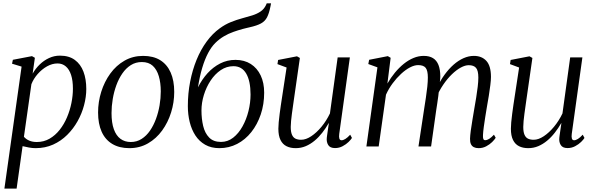

<svg xmlns="http://www.w3.org/2000/svg" viewBox="-20 -882 3582 1156"><path d="M6.5 253.5 110 -481 52.5 -498.5 57.5 -522 172.5 -544 190 -534 176.5 -438.5Q193.5 -469 218.8 -493.5Q244 -518 275.2 -532.5Q306.5 -547 340.5 -547Q395.5 -547 430.5 -521.2Q465.5 -495.5 482.5 -450.5Q499.5 -405.5 499.5 -346.5Q499.5 -299 486.2 -248.8Q473 -198.5 447.2 -152.5Q421.5 -106.5 384.5 -69.8Q347.5 -33 299.8 -11.5Q252 10 194.5 10Q175 10 154.5 6.2Q134 2.5 116 -2L80 253.5ZM124 -58.5Q137 -43.5 156.5 -35.2Q176 -27 201.5 -27Q244 -27 278.5 -47Q313 -67 339.2 -100.2Q365.5 -133.5 383.2 -175.2Q401 -217 410 -261.8Q419 -306.5 419 -348Q419 -397 408 -430.8Q397 -464.5 376.2 -482.2Q355.5 -500 326.5 -500Q294.5 -500 263.2 -482.5Q232 -465 207 -436.5Q182 -408 169 -375Z M841.5 -545.5Q903 -545.5 944.5 -519.8Q986 -494 1007.5 -445.5Q1029 -397 1029 -328.5Q1029 -265.5 1010.2 -205.2Q991.5 -145 956.2 -96.2Q921 -47.5 871 -18.8Q821 10 759 10Q698 10 655.8 -15.5Q613.5 -41 592 -89Q570.5 -137 570.5 -204.5Q570.5 -268.5 589.5 -329.2Q608.5 -390 644 -439Q679.5 -488 729.8 -516.8Q780 -545.5 841.5 -545.5ZM834 -508.5Q797 -508.5 767.8 -490Q738.5 -471.5 716.8 -440Q695 -408.5 680.5 -368.8Q666 -329 658.8 -285.8Q651.5 -242.5 651.5 -201Q651.5 -142.5 665.5 -103.8Q679.5 -65 705.5 -46Q731.5 -27 767.5 -27Q803.5 -27 832.5 -45.5Q861.5 -64 883 -95.2Q904.5 -126.5 919 -165.8Q933.5 -205 940.8 -247.8Q948 -290.5 948 -331.5Q948 -383.5 936.2 -423.2Q924.5 -463 899.8 -485.8Q875 -508.5 834 -508.5Z M1612 -862 1608 -841.5Q1600 -801.5 1587.8 -777.8Q1575.5 -754 1551.2 -740.8Q1527 -727.5 1482 -717.5Q1473 -715.5 1462.8 -713Q1452.5 -710.5 1441 -707.5Q1411.5 -699.5 1383 -689.2Q1354.5 -679 1327.8 -663.2Q1301 -647.5 1276.5 -623.5Q1253 -600.5 1233 -562.8Q1213 -525 1197.5 -473.2Q1182 -421.5 1172 -356Q1195.5 -403.5 1229.2 -440.8Q1263 -478 1305.5 -499.8Q1348 -521.5 1397.5 -521.5Q1451 -521.5 1489.8 -496.8Q1528.5 -472 1549.5 -427.8Q1570.5 -383.5 1570.5 -324Q1570.5 -254 1550 -193.2Q1529.5 -132.5 1493.2 -86.8Q1457 -41 1407.8 -15.5Q1358.5 10 1301 10Q1251.5 10 1215.5 -10.5Q1179.5 -31 1156.5 -66.2Q1133.5 -101.5 1122.2 -147.2Q1111 -193 1111 -243Q1111 -319.5 1124.8 -390Q1138.5 -460.5 1163.5 -521.8Q1188.5 -583 1223.8 -631.2Q1259 -679.5 1302.5 -711Q1336 -735.5 1370.5 -749.2Q1405 -763 1437.8 -771.8Q1470.5 -780.5 1498.5 -789.2Q1526.5 -798 1548 -812.2Q1569.5 -826.5 1581.5 -851.5L1586 -862ZM1385.5 -483.5Q1344 -483.5 1309 -459.8Q1274 -436 1248 -396.8Q1222 -357.5 1207.5 -310.2Q1193 -263 1193 -216.5Q1193 -167 1203.2 -123.8Q1213.5 -80.5 1239.2 -54Q1265 -27.5 1310.5 -27.5Q1351 -27.5 1383.8 -53Q1416.5 -78.5 1440 -120.8Q1463.5 -163 1476 -213.2Q1488.5 -263.5 1488.5 -313Q1488.5 -394 1462.5 -438.8Q1436.5 -483.5 1385.5 -483.5Z M1760.5 10Q1728 10 1704.8 -1.8Q1681.5 -13.5 1668.8 -39.2Q1656 -65 1656 -107Q1656 -121.5 1658 -145.5Q1660 -169.5 1663.8 -197Q1667.5 -224.5 1671 -249Q1674.5 -273.5 1677 -288.5L1705.5 -475.5L1650.5 -496L1654.5 -521L1768 -543L1785.5 -533L1749.5 -282.5Q1747 -264.5 1743.8 -242.2Q1740.5 -220 1737.5 -197.2Q1734.5 -174.5 1732.5 -153.8Q1730.5 -133 1730.5 -118Q1730.5 -88 1737.8 -71Q1745 -54 1759 -47.2Q1773 -40.5 1793 -40.5Q1822 -40.5 1854 -61.8Q1886 -83 1915.8 -119Q1945.5 -155 1966.5 -199L2013 -536.5H2086.5L2022.5 -76Q2020 -58 2023.2 -47.8Q2026.5 -37.5 2036.5 -37.5Q2046.5 -37.5 2059.5 -45.5Q2072.5 -53.5 2088.5 -71L2099 -51.5Q2093.5 -42 2078.8 -27.5Q2064 -13 2043 -1.8Q2022 9.5 1997 9.5Q1967.5 9.5 1956.2 -8.8Q1945 -27 1947.5 -51.5Q1947.5 -54 1949 -64.2Q1950.5 -74.5 1952.5 -88.5Q1954.5 -102.5 1956.5 -116.5Q1958.5 -130.5 1960 -140L1959 -140.5Q1941.5 -110 1920.2 -82.8Q1899 -55.5 1874 -34.8Q1849 -14 1820.8 -2Q1792.5 10 1760.5 10Z M2332 -534 2312.5 -379Q2333 -414.5 2358 -444.8Q2383 -475 2411.2 -497.8Q2439.5 -520.5 2469.8 -533Q2500 -545.5 2531 -545.5Q2565 -545.5 2587 -532Q2609 -518.5 2620 -490.8Q2631 -463 2631 -420Q2631 -414 2630 -403.8Q2629 -393.5 2627.5 -380.2Q2626 -367 2623.5 -351.5L2612.5 -357.5Q2632 -398.5 2657.2 -433Q2682.5 -467.5 2711.2 -492.8Q2740 -518 2771 -531.8Q2802 -545.5 2833 -545.5Q2881 -545.5 2908.5 -515.2Q2936 -485 2936 -419Q2936 -399.5 2932.2 -369.5Q2928.5 -339.5 2923 -305.2Q2917.5 -271 2911.5 -238Q2906.5 -208 2901.5 -176.8Q2896.5 -145.5 2892.8 -117.8Q2889 -90 2888 -69.5Q2887 -54 2889.8 -46Q2892.5 -38 2901 -38Q2912.5 -38 2925 -45.8Q2937.5 -53.5 2954 -71L2964.5 -52.5Q2957.5 -41 2942.8 -26.5Q2928 -12 2907.2 -1Q2886.5 10 2861.5 10Q2845 10 2833.2 4.2Q2821.5 -1.5 2815.5 -14Q2809.5 -26.5 2810 -46.5Q2810.5 -65.5 2814.5 -95.8Q2818.5 -126 2824.5 -160.8Q2830.5 -195.5 2836 -229.5Q2841.5 -260.5 2847 -294Q2852.5 -327.5 2856.2 -359.2Q2860 -391 2860 -415Q2860 -457 2846.2 -473.2Q2832.5 -489.5 2802 -489.5Q2780.5 -489.5 2754.2 -475.2Q2728 -461 2700.8 -434.8Q2673.5 -408.5 2648.8 -372.2Q2624 -336 2606 -292.5L2623.5 -345.5Q2622 -326.5 2619 -304.5Q2616 -282.5 2612.8 -260.5Q2609.5 -238.5 2606.5 -219.5L2575.5 0H2499.5L2534 -228Q2539 -259.5 2544.2 -294Q2549.5 -328.5 2552.8 -360.2Q2556 -392 2556 -415Q2556 -457 2543 -473.5Q2530 -490 2497.5 -490Q2475 -490 2448.2 -476Q2421.5 -462 2394.8 -437.2Q2368 -412.5 2344.2 -380.5Q2320.5 -348.5 2304 -312L2260 0H2186L2252.5 -476.5L2197.5 -496.5L2202.5 -522L2315 -544Z M3160.5 10Q3128 10 3104.8 -1.8Q3081.5 -13.5 3068.8 -39.2Q3056 -65 3056 -107Q3056 -121.5 3058 -145.5Q3060 -169.5 3063.8 -197Q3067.5 -224.5 3071 -249Q3074.5 -273.5 3077 -288.5L3105.5 -475.5L3050.5 -496L3054.5 -521L3168 -543L3185.5 -533L3149.5 -282.5Q3147 -264.5 3143.8 -242.2Q3140.5 -220 3137.5 -197.2Q3134.5 -174.5 3132.5 -153.8Q3130.5 -133 3130.5 -118Q3130.5 -88 3137.8 -71Q3145 -54 3159 -47.2Q3173 -40.5 3193 -40.5Q3222 -40.5 3254 -61.8Q3286 -83 3315.8 -119Q3345.5 -155 3366.5 -199L3413 -536.5H3486.5L3422.5 -76Q3420 -58 3423.2 -47.8Q3426.5 -37.5 3436.5 -37.5Q3446.5 -37.5 3459.5 -45.5Q3472.5 -53.5 3488.5 -71L3499 -51.5Q3493.5 -42 3478.8 -27.5Q3464 -13 3443 -1.8Q3422 9.5 3397 9.5Q3367.5 9.5 3356.2 -8.8Q3345 -27 3347.5 -51.5Q3347.5 -54 3349 -64.2Q3350.5 -74.5 3352.5 -88.5Q3354.5 -102.5 3356.5 -116.5Q3358.5 -130.5 3360 -140L3359 -140.5Q3341.5 -110 3320.2 -82.8Q3299 -55.5 3274 -34.8Q3249 -14 3220.8 -2Q3192.5 10 3160.5 10Z"/></svg>

Font: Merriweather 72pt Light
Style: Italic
Weight: 300
Italic angle: -7.8°
Version: Version 2.101